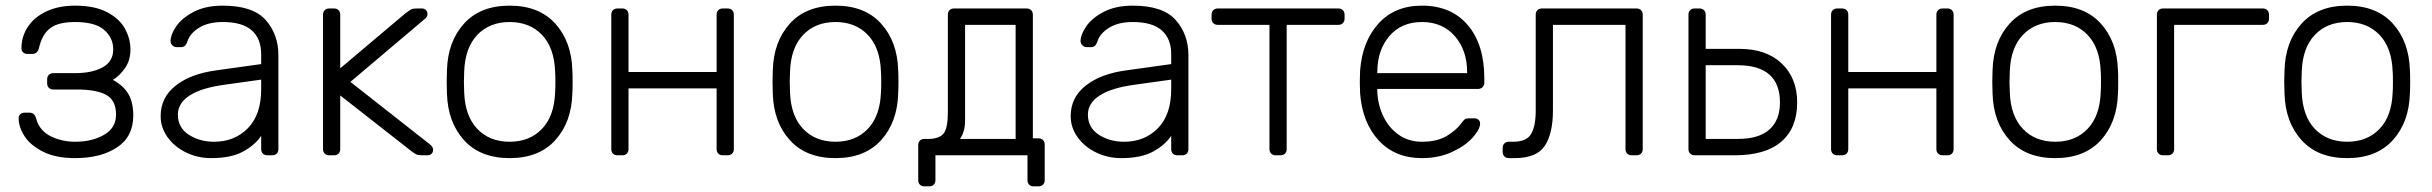

<svg xmlns="http://www.w3.org/2000/svg" viewBox="-20 -550 8612 680"><path d="M246 -530Q315 -530 359 -507Q403 -484 422.5 -448.5Q442 -413 442 -375Q442 -336 422.5 -308.5Q403 -281 380 -267Q418 -246 435 -216.5Q452 -187 452 -141Q452 -66 394.5 -28Q337 10 246 10Q178 10 133 -12.5Q88 -35 67 -67.5Q46 -100 46 -131Q46 -140 52 -145.5Q58 -151 67 -151H84Q103 -151 108 -130Q120 -87 159.5 -67.5Q199 -48 246 -48Q306 -48 348.5 -72.5Q391 -97 391 -144Q391 -195 356 -214Q321 -233 253 -233H169Q159 -233 153 -239Q147 -245 147 -255V-269Q147 -279 153 -285Q159 -291 169 -291H246Q306 -291 343.5 -311.5Q381 -332 381 -375Q381 -416 349 -444Q317 -472 246 -472Q186 -472 157.5 -450Q129 -428 118 -380Q113 -359 94 -359H77Q68 -359 62 -364.5Q56 -370 56 -379Q56 -421 79 -455.5Q102 -490 145 -510Q188 -530 246 -530Z M905 -69Q883 -36 840.5 -13Q798 10 728 10Q680 10 639 -10Q598 -30 573.5 -64Q549 -98 549 -139Q549 -205 602.5 -247Q656 -289 747 -301L905 -323V-358Q905 -413 871.5 -442.5Q838 -472 769 -472Q718 -472 685.5 -452Q653 -432 644 -404Q640 -392 634.5 -387.5Q629 -383 620 -383H606Q597 -383 590.5 -389.5Q584 -396 584 -405Q584 -427 604 -456.5Q624 -486 666 -508Q708 -530 769 -530Q876 -530 921 -479Q966 -428 966 -355V-22Q966 -12 960 -6Q954 0 944 0H927Q917 0 911 -6Q905 -12 905 -22ZM905 -268 776 -250Q694 -239 652 -212Q610 -185 610 -144Q610 -98 648.5 -73Q687 -48 738 -48Q811 -48 858 -96Q905 -144 905 -234Z M1501 -40Q1514 -30 1514 -20Q1514 -11 1508.5 -5.5Q1503 0 1494 0H1476Q1462 0 1455 -3Q1448 -6 1434 -17L1185 -212V-22Q1185 -12 1179 -6Q1173 0 1163 0H1146Q1136 0 1130 -6Q1124 -12 1124 -22V-498Q1124 -508 1130 -514Q1136 -520 1146 -520H1163Q1173 -520 1179 -514Q1185 -508 1185 -498V-308L1416 -503Q1432 -515 1438 -517.5Q1444 -520 1458 -520H1474Q1483 -520 1488.5 -514.5Q1494 -509 1494 -500Q1494 -489 1481 -480L1221 -260Z M2008 -260Q2008 -228 2007 -218Q2004 -117 1946.5 -53.5Q1889 10 1785 10Q1681 10 1623.5 -53.5Q1566 -117 1563 -218L1562 -260L1563 -302Q1566 -403 1623.5 -466.5Q1681 -530 1785 -530Q1889 -530 1946.5 -466.5Q2004 -403 2007 -302Q2008 -292 2008 -260ZM1624 -297 1623 -260 1624 -223Q1627 -139 1670.5 -93.5Q1714 -48 1785 -48Q1856 -48 1899.5 -93.5Q1943 -139 1946 -223Q1947 -233 1947 -260Q1947 -287 1946 -297Q1943 -381 1899.5 -426.5Q1856 -472 1785 -472Q1714 -472 1670.5 -426.5Q1627 -381 1624 -297Z M2518 -295V-498Q2518 -508 2524 -514Q2530 -520 2540 -520H2557Q2567 -520 2573 -514Q2579 -508 2579 -498V-22Q2579 -12 2573 -6Q2567 0 2557 0H2540Q2530 0 2524 -6Q2518 -12 2518 -22V-237H2206V-22Q2206 -12 2200 -6Q2194 0 2184 0H2167Q2157 0 2151 -6Q2145 -12 2145 -22V-498Q2145 -508 2151 -514Q2157 -520 2167 -520H2184Q2194 -520 2200 -514Q2206 -508 2206 -498V-295Z M3162 -260Q3162 -228 3161 -218Q3158 -117 3100.5 -53.5Q3043 10 2939 10Q2835 10 2777.5 -53.5Q2720 -117 2717 -218L2716 -260L2717 -302Q2720 -403 2777.5 -466.5Q2835 -530 2939 -530Q3043 -530 3100.5 -466.5Q3158 -403 3161 -302Q3162 -292 3162 -260ZM2778 -297 2777 -260 2778 -223Q2781 -139 2824.5 -93.5Q2868 -48 2939 -48Q3010 -48 3053.5 -93.5Q3097 -139 3100 -223Q3101 -233 3101 -260Q3101 -287 3100 -297Q3097 -381 3053.5 -426.5Q3010 -472 2939 -472Q2868 -472 2824.5 -426.5Q2781 -381 2778 -297Z M3658 110H3641Q3631 110 3625 104Q3619 98 3619 88V0H3293V88Q3293 98 3287 104Q3281 110 3271 110H3254Q3244 110 3238 104Q3232 98 3232 88V-36Q3232 -46 3238 -52Q3244 -58 3254 -58H3271Q3308 -59 3322.5 -78Q3337 -97 3337 -152V-498Q3337 -508 3343 -514Q3349 -520 3359 -520H3616Q3626 -520 3632 -514Q3638 -508 3638 -498V-60H3658Q3668 -60 3674 -54Q3680 -48 3680 -38V88Q3680 98 3674 104Q3668 110 3658 110ZM3577 -58V-462H3398V-125Q3398 -104 3394 -89Q3390 -74 3385.5 -67Q3381 -60 3380 -58Z M4128 -69Q4106 -36 4063.5 -13Q4021 10 3951 10Q3903 10 3862 -10Q3821 -30 3796.5 -64Q3772 -98 3772 -139Q3772 -205 3825.5 -247Q3879 -289 3970 -301L4128 -323V-358Q4128 -413 4094.5 -442.5Q4061 -472 3992 -472Q3941 -472 3908.5 -452Q3876 -432 3867 -404Q3863 -392 3857.5 -387.5Q3852 -383 3843 -383H3829Q3820 -383 3813.5 -389.5Q3807 -396 3807 -405Q3807 -427 3827 -456.5Q3847 -486 3889 -508Q3931 -530 3992 -530Q4099 -530 4144 -479Q4189 -428 4189 -355V-22Q4189 -12 4183 -6Q4177 0 4167 0H4150Q4140 0 4134 -6Q4128 -12 4128 -22ZM4128 -268 3999 -250Q3917 -239 3875 -212Q3833 -185 3833 -144Q3833 -98 3871.5 -73Q3910 -48 3961 -48Q4034 -48 4081 -96Q4128 -144 4128 -234Z M4476 -462H4293Q4283 -462 4277 -468Q4271 -474 4271 -484V-498Q4271 -508 4277 -514Q4283 -520 4293 -520H4720Q4730 -520 4736 -514Q4742 -508 4742 -498V-484Q4742 -474 4736 -468Q4730 -462 4720 -462H4537V-22Q4537 -12 4531 -6Q4525 0 4515 0H4498Q4488 0 4482 -6Q4476 -12 4476 -22Z M5237 -272V-257Q5237 -247 5230.5 -241Q5224 -235 5214 -235H4858V-225Q4860 -178 4879.5 -137.5Q4899 -97 4934 -72.5Q4969 -48 5016 -48Q5071 -48 5105.5 -69.5Q5140 -91 5155 -113Q5164 -125 5168.5 -128Q5173 -131 5185 -131H5201Q5210 -131 5216 -126Q5222 -121 5222 -113Q5222 -92 5195.5 -62.5Q5169 -33 5122 -11.5Q5075 10 5016 10Q4921 10 4863 -52.5Q4805 -115 4797 -220L4796 -260L4797 -300Q4805 -404 4862.5 -467Q4920 -530 5016 -530Q5120 -530 5178.5 -461Q5237 -392 5237 -272ZM5176 -291V-295Q5176 -372 5132.5 -422Q5089 -472 5016 -472Q4943 -472 4900.5 -422Q4858 -372 4858 -295V-291Z M5441 -520H5776Q5786 -520 5792 -514Q5798 -508 5798 -498V-22Q5798 -12 5792 -6Q5786 0 5776 0H5759Q5749 0 5743 -6Q5737 -12 5737 -22V-462H5480V-159Q5480 -78 5451.5 -34Q5423 10 5344 10H5324Q5314 10 5308 4Q5302 -2 5302 -12V-26Q5302 -36 5308 -42Q5314 -48 5324 -48H5339Q5387 -48 5403 -76Q5419 -104 5419 -158V-498Q5419 -508 5425 -514Q5431 -520 5441 -520Z M6140 -377Q6236 -377 6290.5 -325Q6345 -273 6345 -187Q6345 -97 6289 -48.5Q6233 0 6124 0H5982Q5972 0 5966 -6Q5960 -12 5960 -22V-498Q5960 -508 5966 -514Q5972 -520 5982 -520H5999Q6009 -520 6015 -514Q6021 -508 6021 -498V-377ZM6021 -58H6134Q6210 -58 6247 -91.5Q6284 -125 6284 -187Q6284 -319 6134 -319H6021Z M6838 -295V-498Q6838 -508 6844 -514Q6850 -520 6860 -520H6877Q6887 -520 6893 -514Q6899 -508 6899 -498V-22Q6899 -12 6893 -6Q6887 0 6877 0H6860Q6850 0 6844 -6Q6838 -12 6838 -22V-237H6526V-22Q6526 -12 6520 -6Q6514 0 6504 0H6487Q6477 0 6471 -6Q6465 -12 6465 -22V-498Q6465 -508 6471 -514Q6477 -520 6487 -520H6504Q6514 -520 6520 -514Q6526 -508 6526 -498V-295Z M7482 -260Q7482 -228 7481 -218Q7478 -117 7420.5 -53.5Q7363 10 7259 10Q7155 10 7097.5 -53.5Q7040 -117 7037 -218L7036 -260L7037 -302Q7040 -403 7097.5 -466.5Q7155 -530 7259 -530Q7363 -530 7420.5 -466.5Q7478 -403 7481 -302Q7482 -292 7482 -260ZM7098 -297 7097 -260 7098 -223Q7101 -139 7144.5 -93.5Q7188 -48 7259 -48Q7330 -48 7373.5 -93.5Q7417 -139 7420 -223Q7421 -233 7421 -260Q7421 -287 7420 -297Q7417 -381 7373.5 -426.5Q7330 -472 7259 -472Q7188 -472 7144.5 -426.5Q7101 -381 7098 -297Z M7680 -22Q7680 -12 7674 -6Q7668 0 7658 0H7641Q7631 0 7625 -6Q7619 -12 7619 -22V-498Q7619 -508 7625 -514Q7631 -520 7641 -520H7994Q8004 -520 8010 -514Q8016 -508 8016 -498V-484Q8016 -474 8010 -468Q8004 -462 7994 -462H7680Z M8516 -260Q8516 -228 8515 -218Q8512 -117 8454.5 -53.5Q8397 10 8293 10Q8189 10 8131.5 -53.5Q8074 -117 8071 -218L8070 -260L8071 -302Q8074 -403 8131.5 -466.5Q8189 -530 8293 -530Q8397 -530 8454.5 -466.5Q8512 -403 8515 -302Q8516 -292 8516 -260ZM8132 -297 8131 -260 8132 -223Q8135 -139 8178.5 -93.5Q8222 -48 8293 -48Q8364 -48 8407.5 -93.5Q8451 -139 8454 -223Q8455 -233 8455 -260Q8455 -287 8454 -297Q8451 -381 8407.5 -426.5Q8364 -472 8293 -472Q8222 -472 8178.5 -426.5Q8135 -381 8132 -297Z"/></svg>

Font: Rubik
Style: Regular
Weight: 300
Designer: Hubert & Fischer
Foundry: Hubert & Fischer
Version: Version 1.100